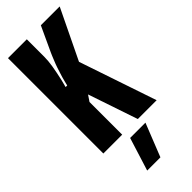

<svg xmlns="http://www.w3.org/2000/svg" viewBox="-474 -1252 1694 1694"><g transform="rotate(-45 372.5 -405.0)"><path d="M295 -1190V-972Q295 -947 292.5 -920Q290 -893 285 -861Q279 -829 273 -795Q267 -761 258 -724Q253 -706 249 -688Q244 -669 239 -650H259Q262 -662 267.5 -685.5Q273 -709 280 -733Q287 -757 293 -774Q303 -806 308.5 -822.5Q314 -839 320 -855Q326 -871 338 -900Q344 -915 350 -929.5Q356 -944 362 -957L470 -1190H705L480 -724L725 0H490L333 -464L295 -408V0H60V-1190ZM227 380 324 70H515L392 380Z"/></g></svg>

Font: Boldonse
Style: Regular
Weight: 400
Designer: Universitype Foundry
Foundry: Universitype Foundry
Version: Version 1.000; ttfautohint (v1.8.4.7-5d5b)